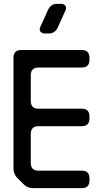

<svg xmlns="http://www.w3.org/2000/svg" viewBox="-20 -971 525 998"><path d="M102 -14Q123 7 151 7H405Q445 7 445 -33V-44Q445 -84 405 -84H180Q140 -84 140 -124V-275Q140 -315 180 -315H405Q445 -315 445 -355V-366Q445 -406 405 -406H180Q140 -406 140 -446V-580Q140 -620 180 -620H405Q445 -620 445 -660V-671Q445 -711 405 -711H90Q50 -711 50 -671V-95Q50 -66 70 -46ZM214 -797H235Q252 -797 263.5 -806.5Q275 -816 281 -830L321 -918Q327 -932 319.5 -941.5Q312 -951 296 -951H275Q258 -951 246.5 -941.5Q235 -932 229 -918L189 -830Q183 -816 190.5 -806.5Q198 -797 214 -797Z"/></svg>

Font: WDXL Lubrifont TC
Style: Regular
Weight: 400
Designer: [WDXL Lubrifont] Copyright 2020-2022 (c) NightFurySL2001, Skr-ZERO; [ZCOOL QingKe HuangYou] Copyright 2018-2022 (c) The 
Version: Version 2.001;hotconv 1.1.1;makeotfexe 2.6.0